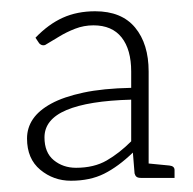

<svg xmlns="http://www.w3.org/2000/svg" viewBox="-20 -733 342 341"><path d="M106 -412Q75 -412 51.5 -431.5Q28 -451 28 -487Q28 -506 38.5 -521.5Q49 -537 71 -549Q93 -561 128 -568.5Q163 -576 213 -577V-606Q213 -645 196 -666.5Q179 -688 146 -688Q129 -688 113.5 -682Q98 -676 85 -668Q72 -660 60 -653Q56 -652 53 -653.5Q50 -655 49 -657L43 -666Q66 -690 91.5 -701.5Q117 -713 149 -713Q196 -713 220 -684Q244 -655 244 -606V-417H231Q225 -417 222.5 -419Q220 -421 219 -425L216 -462Q190 -437 165 -424.5Q140 -412 106 -412ZM115 -435Q147 -435 169.5 -448Q192 -461 213 -482V-556Q137 -554 98 -537.5Q59 -521 59 -489Q59 -462 75.5 -448.5Q92 -435 115 -435ZM236 -417 240 -443 281 -439Q290 -438 290 -431V-417Z"/></svg>

Font: Aleo ExtraLight
Style: Regular
Weight: 250
Designer: Alessio Laiso
Foundry: Alessio Laiso
Version: Version 2.001;gftools[0.9.29]